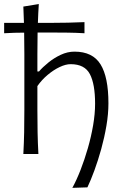

<svg xmlns="http://www.w3.org/2000/svg" viewBox="-28 -762 610 950"><path d="M330 167.5Q351 129 370.8 78.2Q390.5 27.5 406.8 -29Q423 -85.5 432.8 -142.2Q442.5 -199 442.5 -249Q442.5 -346 416.8 -395.2Q391 -444.5 321.5 -444.5Q297 -444.5 267 -430.2Q237 -416 207.8 -391.5Q178.5 -367 157 -336V-217Q157 -158 158 -106.8Q159 -55.5 162 0H87.5Q90.5 -55.5 91.5 -107Q92.5 -158.5 92.5 -219.5V-494Q92.5 -549 91.5 -600.5Q68.5 -600.5 43.5 -599.8Q18.5 -599 -7.5 -597.5V-649H90.5Q89.5 -690 87.5 -729.5L164 -742Q161 -696.5 159.5 -649H236Q269.5 -649 308.5 -649.8Q347.5 -650.5 390 -652.5V-597.5Q347.5 -600 308.5 -600.5Q269.5 -601 236 -601H158Q157 -550.5 157 -494V-408.5H165Q183 -429.5 211 -452.2Q239 -475 272.5 -490.8Q306 -506.5 340.5 -506.5Q430.5 -506.5 469.5 -443.5Q508.5 -380.5 508.5 -251Q508.5 -198 498.5 -139.5Q488.5 -81 472.8 -24.2Q457 32.5 439 81.5Q421 130.5 404.5 165Z"/></svg>

Font: Commissioner Flair Light
Style: Regular
Weight: 300
Designer: Kostas Bartsokas
Foundry: Kostas Bartsokas
Version: Version 1.000; ttfautohint (v1.8.3)